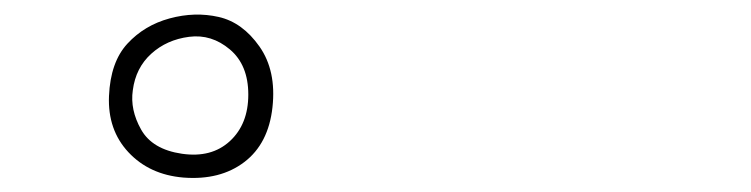

<svg xmlns="http://www.w3.org/2000/svg" viewBox="-20 -746 1040 266"><path d="M234 -500Q187 -504 158 -535Q129 -566 131 -613Q133 -660 156.5 -685.5Q180 -711 215 -720.5Q250 -730 283 -722.5Q316 -715 339.5 -681.5Q363 -648 357.5 -597.5Q352 -547 318.5 -521.5Q285 -496 234 -500ZM164 -621Q160 -594 175.5 -566.5Q191 -539 232 -533Q273 -527 298.5 -550.5Q324 -574 324 -615Q324 -656 298.5 -677.5Q273 -699 242 -695Q211 -691 189.5 -671.5Q168 -652 164 -621Z"/></svg>

Font: Long Cang
Style: Regular
Weight: 400
Designer: ZhongQi
Foundry: ZhongQi
Version: Version 2.001